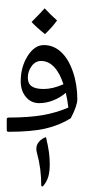

<svg xmlns="http://www.w3.org/2000/svg" viewBox="-20 -705 460 1027"><path d="M345.7 -129.9Q340.8 -170.9 332 -208.5Q301.8 -182.6 264.4 -168Q227.1 -153.3 189.9 -153.3Q146 -153.3 118.4 -186.5Q90.8 -219.7 90.8 -270Q90.8 -346.7 127.7 -405.3Q164.6 -463.9 214.8 -463.9Q266.6 -463.9 306.6 -426.8Q346.7 -389.6 370.1 -321.3Q393.6 -252.9 393.6 -173.8Q393.6 -139.6 358.4 -72.3Q297.9 -34.7 222.7 -17.3Q147.5 0 25.4 0Q16.1 0 16.1 -9.3V-66.9Q16.1 -76.2 25.4 -76.2Q133.3 -76.2 208 -89.1Q282.7 -102.1 345.7 -129.9ZM199.7 -378.9Q169.4 -378.9 149.2 -351.3Q128.9 -323.7 128.9 -289.6Q128.9 -258.3 149.2 -243.7Q169.4 -229 213.9 -229Q262.7 -229 319.3 -254.4Q299.8 -314.9 269.3 -346.9Q238.8 -378.9 199.7 -378.9ZM220.7 -512.7ZM251 29.3ZM251 51.8ZM285.2 -595.7Q261.7 -562 220.7 -522.5Q176.3 -557.6 148.9 -587.4Q200.2 -638.7 218.8 -660.6Q250.5 -626 285.2 -595.7ZM220.7 -512.7ZM218.8 -685.1ZM226.1 28.3Q237.8 78.6 241.9 109.6Q246.1 140.6 246.1 174.8Q246.1 212.9 238.3 240Q230.5 267.1 209 292.5L200.7 290Q200.7 195.8 178.7 117.2Q174.3 102.5 174.3 91.3Q174.3 69.3 189 52.7Q203.6 36.1 226.1 28.3ZM209 302.2ZM226.1 13.7Z"/></svg>

Font: Noto Naskh Arabic
Style: Regular
Weight: 400
Designer: Monotype Design team
Foundry: Monotype Imaging Inc.
Version: Version 1.01